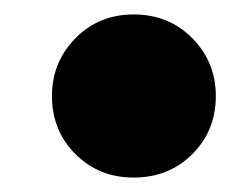

<svg xmlns="http://www.w3.org/2000/svg" viewBox="-20 -385 341 266"><path d="M165 -139Q117 -139 84.5 -171.5Q52 -204 52 -252Q52 -299 84.5 -332Q117 -365 165 -365Q214 -365 246.5 -332Q279 -299 279 -252Q279 -204 246.5 -171.5Q214 -139 165 -139Z"/></svg>

Font: Murecho Black
Style: Regular
Weight: 900
Designer: Neil Summerour
Foundry: Positype
Version: Version 1.010; ttfautohint (v1.8.3)